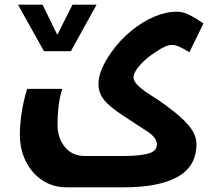

<svg xmlns="http://www.w3.org/2000/svg" viewBox="-20 -561 938 821"><path d="M266 240Q206 240 160.5 209.5Q115 179 90 128Q65 77 65 16Q65 -31 73 -81.5Q81 -132 96 -181H246Q234 -140 230 -104Q226 -68 226 -26Q226 28 257 67Q288 106 343 106H508Q575 106 613 96Q651 86 651 56Q651 27 607 -1Q591 -11 567.5 -26.5Q544 -42 512 -63Q447 -105 424 -135Q401 -165 401 -202Q401 -260 457 -339Q494 -391 541.5 -429.5Q589 -468 639 -489.5Q689 -511 736 -511Q758 -511 781.5 -501Q805 -491 850 -461L790 -338Q768 -351 749.5 -360Q731 -369 714 -369Q690 -369 648 -340Q604 -312 577.5 -281.5Q551 -251 551 -230Q551 -215 566.5 -199Q582 -183 603.5 -168Q625 -153 642 -143Q677 -121 725 -83Q773 -45 796.5 -12Q820 21 820 55Q820 150 740 195Q660 240 509 240ZM393 -541 283 -342H168L57 -541H162L225 -412L290 -541Z"/></svg>

Font: Noto Kufi Arabic ExtraBold
Style: Regular
Weight: 800
Designer: Monotype Design Team, David Williams, Khaled Hosny
Foundry: Google LLC
Version: Version 2.109; ttfautohint (v1.8.4.7-5d5b)